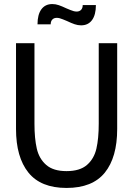

<svg xmlns="http://www.w3.org/2000/svg" viewBox="-20 -913 657 947"><path d="M59 -277V-700H150V-303Q150 -230 161.5 -180Q173 -130 208 -99.5Q243 -69 308 -69Q374 -69 409 -99.5Q444 -130 455.5 -180Q467 -230 467 -303V-700H558V-277Q558 -137 497 -61.5Q436 14 308 14Q181 14 120 -62Q59 -138 59 -277ZM311 -809Q308 -810 290.5 -817.5Q273 -825 260 -825Q246 -825 238 -816.5Q230 -808 230 -793H165Q165 -841 184 -867Q203 -893 238 -893Q254 -893 270 -887.5Q286 -882 307 -872Q310 -871 327.5 -863.5Q345 -856 358 -856Q372 -856 380 -864.5Q388 -873 388 -888H453Q453 -840 434 -814Q415 -788 380 -788Q364 -788 348 -793.5Q332 -799 311 -809Z"/></svg>

Font: Cabin Condensed
Style: Regular
Weight: 400
Width: 3
Designer: Pablo Impallari
Foundry: Pablo Impallari. http://www.impallari.com Igino Marini. http://www.ikern.com
Version: Version 2.200